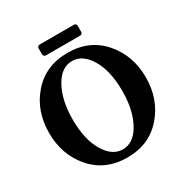

<svg xmlns="http://www.w3.org/2000/svg" viewBox="-199 -1037 1156 1204"><g transform="rotate(-30 379.5 -434.5)"><path d="M379.9 -48.8Q455.1 -48.8 504.4 -131.8Q559.1 -224.6 559.1 -368.7Q559.1 -517.1 504.4 -605.5Q452.6 -688.5 378.9 -688.5Q303.7 -688.5 254.4 -605.5Q199.7 -512.7 199.7 -368.7Q199.7 -220.2 254.4 -131.8Q305.7 -48.8 379.9 -48.8ZM122.6 -103Q29.3 -212.4 29.3 -368.7Q29.3 -525.9 122.6 -634.3Q219.7 -747.1 379.4 -747.1Q540 -747.1 636.2 -634.3Q729.5 -524.9 729.5 -368.7Q729.5 -212.4 636.2 -103Q539.6 9.8 379.4 9.8Q219.2 9.8 122.6 -103ZM257.3 -879.4H501.5Q521 -879.4 521 -859.9V-820.3Q521 -800.8 501.5 -800.8H257.3Q237.8 -800.8 237.8 -820.3V-859.9Q237.8 -879.4 257.3 -879.4Z"/></g></svg>

Font: Simply Serif
Style: Bold
Weight: 700
Designer: Wojciech Kalinowski "wmk69" (wmk69@o2.pl)
Foundry: Wojciech Kalinowski "wmk69" (wmk69@o2.pl)
Version: Version 1.0.0; 2022-02-18